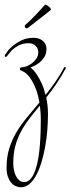

<svg xmlns="http://www.w3.org/2000/svg" viewBox="-20 -392 300 813"><path d="M108.9 -106Q111.3 -105 119.1 -97.4Q127 -89.8 136.5 -75.4Q146 -61 156 -39.8Q166 -18.6 172.9 9.8Q193.4 -15.6 213.9 -44.7Q234.4 -73.7 252.9 -108.9L259.8 -105Q239.3 -67.4 218.3 -36.4Q197.3 -5.4 175.8 21Q179.2 36.6 181.2 54.4Q183.1 72.3 183.1 92.8Q183.1 125.5 180.2 161.1Q177.2 196.8 170.9 231Q164.6 265.1 155.3 295.9Q146 326.7 133.3 350.1Q120.6 373.5 104.5 387.2Q88.4 400.9 68.8 400.9Q57.1 400.9 45.9 395.8Q34.7 390.6 26.4 380.4Q18.1 370.1 12.9 354.7Q7.8 339.4 7.8 318.8Q7.8 272.9 19.3 236.3Q30.8 199.7 49.8 167.7Q68.8 135.7 94 105.5Q119.1 75.2 147 42Q141.6 10.7 132.6 -13.2Q123.5 -37.1 113.3 -53.5Q103 -69.8 92.8 -79.1Q82.5 -88.4 75.2 -90.8Q70.3 -93.3 67.1 -94.5Q64 -95.7 64 -100.1Q64 -102.5 65.9 -104.7Q67.9 -106.9 73.2 -106.9Q80.6 -106.9 92.3 -111.3Q104 -115.7 115 -124Q126 -132.3 134 -144Q142.1 -155.8 142.1 -170.9Q142.1 -187.5 130.6 -198.2Q119.1 -209 102.1 -209Q77.1 -209 59.8 -200Q42.5 -190.9 31.5 -179.9Q20.5 -168.9 14.2 -159.9Q7.8 -150.9 4.9 -150.9Q2 -150.9 1 -152.6Q0 -154.3 0 -155.8Q0 -158.2 8.3 -170.4Q16.6 -182.6 32.5 -196.3Q48.3 -210 70.8 -220.9Q93.3 -231.9 122.1 -231.9Q146 -231.9 161.4 -219Q176.8 -206.1 176.8 -185.1Q176.8 -162.6 166 -147.7Q155.3 -132.8 142.6 -123.5Q127.4 -112.8 108.9 -106ZM152.8 113.8Q152.8 97.2 151.6 83Q150.4 68.8 148.9 55.2Q125.5 83 105 109.6Q84.5 136.2 69.1 164.8Q53.7 193.4 44.9 225.8Q36.1 258.3 36.1 298.8Q36.1 311.5 38.6 325.7Q41 339.8 46.6 351.6Q52.2 363.3 60.8 371.1Q69.3 378.9 82 378.9Q98.6 378.9 110.1 365Q121.6 351.1 129.6 328.4Q137.7 305.7 142.3 277.1Q147 248.5 149.2 219Q151.4 189.5 152.1 161.9Q152.8 134.3 152.8 113.8ZM99.6 -274.9Q96.7 -272 92.8 -272Q89.8 -272 87.6 -274.4Q85.4 -276.9 84.5 -280.3Q84.5 -283.7 87.9 -287.1Q111.8 -308.1 133.3 -331.3Q154.8 -354.5 169.9 -371.1Q170.9 -372.1 171.9 -372.1Q174.3 -372.1 178.5 -369.9Q182.6 -367.7 186.5 -364.5Q190.4 -361.3 193.1 -357.7Q195.8 -354 195.8 -351.1Q195.8 -350.1 195.3 -350.1Q194.8 -350.1 193.8 -349.1Q172.4 -331.1 147.7 -312.5Q123 -293.9 99.6 -274.9Z"/></svg>

Font: Stalemate
Style: Regular
Weight: 400
Designer: Astigmatic (AOETI)
Foundry: Astigmatic (AOETI)
Version: Version 001.000